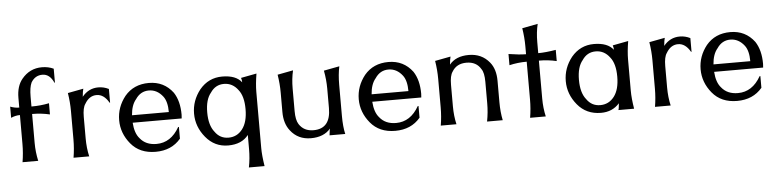

<svg xmlns="http://www.w3.org/2000/svg" viewBox="-41 -694 4156 1025"><g transform="rotate(-5 2036.5 -181.5)"><path d="M129.3 -97.3Q129.3 -48 140 0H56Q64 -48 64 -97.3V-252Q40 -252 16 -241.3V-301.3Q40 -292 64 -292V-344Q64 -406.7 94.7 -444Q137.3 -496 202.7 -496Q237.3 -496 265.3 -482.7V-408H262.7Q241.3 -456 202 -456Q162.7 -456 141.3 -420Q129.3 -394.7 129.3 -344V-292Q178.7 -292 224 -301.3V-241.3Q178.7 -252 129.3 -252Z M329.3 0Q337.3 -48 337.3 -97.3V-249.3Q337.3 -297.3 329.3 -346.7L413.3 -362.7Q409.3 -349.3 406.7 -320Q441.3 -362.7 493.3 -362.7Q522.7 -362.7 549.3 -349.3V-276H546.7Q520 -322.7 480.7 -322.7Q441.3 -322.7 417.3 -281.3Q402.7 -261.3 402.7 -212V-97.3Q402.7 -45.3 413.3 0Z M904 -114.7V-52Q854.7 6.7 769.3 6.7Q684 6.7 636.7 -50.7Q589.3 -108 589.3 -178Q589.3 -248 634.7 -305.3Q682.7 -362.7 764 -362.7Q845.3 -362.7 893.3 -298.7Q924 -252 924 -178.7L922.7 -158.7H660Q664 -101.3 689.3 -73.3Q720 -34.7 777.3 -34.7Q854.7 -34.7 900 -114.7ZM857.3 -198.7Q857.3 -254.7 836 -282.7Q805.3 -322.7 760.7 -322.7Q716 -322.7 689.3 -282.7Q664 -253.3 660 -198.7Z M1238.7 -282.7Q1209.3 -322.7 1163.3 -322.7Q1117.3 -322.7 1090.7 -282.7Q1061.3 -248 1061.3 -178.7Q1061.3 -109.3 1090.7 -73.3Q1117.3 -34.7 1163.3 -34.7Q1209.3 -34.7 1238 -72Q1266.7 -109.3 1266.7 -178.7Q1266.7 -248 1238.7 -282.7ZM1332 36Q1332 74.7 1341.3 133.3H1257.3Q1266.7 86.7 1266.7 36V-40Q1230.7 6.7 1158 6.7Q1085.3 6.7 1038 -50.7Q990.7 -108 990.7 -178Q990.7 -248 1036 -305.3Q1084 -362.7 1157.3 -362.7Q1230.7 -362.7 1261.3 -322.7Q1261.3 -334.7 1257.3 -346.7L1341.3 -362.7Q1332 -306.7 1332 -265.3Z M1776 -97.3Q1776 -40 1785.3 0H1701.3Q1702.7 -8 1703.3 -17.3Q1704 -26.7 1706.7 -36Q1670.7 6.7 1601.3 6.7Q1532 6.7 1492 -45.3Q1461.3 -84 1461.3 -145.3V-249.3Q1461.3 -297.3 1453.3 -346.7L1537.3 -362.7Q1526.7 -318.7 1526.7 -265.3V-145.3Q1526.7 -97.3 1541.3 -74.7Q1566.7 -34.7 1618.7 -34.7Q1710.7 -34.7 1710.7 -145.3V-249.3Q1710.7 -297.3 1701.3 -346.7L1785.3 -362.7Q1776 -318.7 1776 -265.3Z M2188 -114.7V-52Q2138.7 6.7 2053.3 6.7Q1968 6.7 1920.7 -50.7Q1873.3 -108 1873.3 -178Q1873.3 -248 1918.7 -305.3Q1966.7 -362.7 2048 -362.7Q2129.3 -362.7 2177.3 -298.7Q2208 -252 2208 -178.7L2206.7 -158.7H1944Q1948 -101.3 1973.3 -73.3Q2004 -34.7 2061.3 -34.7Q2138.7 -34.7 2184 -114.7ZM2141.3 -198.7Q2141.3 -254.7 2120 -282.7Q2089.3 -322.7 2044.7 -322.7Q2000 -322.7 1973.3 -282.7Q1948 -253.3 1944 -198.7Z M2297.3 0Q2305.3 -48 2305.3 -97.3V-249.3Q2305.3 -297.3 2297.3 -346.7L2381.3 -362.7Q2377.3 -349.3 2374.7 -320Q2409.3 -362.7 2478.7 -362.7Q2548 -362.7 2589.3 -312Q2620 -274.7 2620 -212V-97.3Q2620 -45.3 2629.3 0H2545.3Q2554.7 -48 2554.7 -97.3V-212Q2554.7 -261.3 2540 -281.3Q2516 -322.7 2462.7 -322.7Q2409.3 -322.7 2385.3 -281.3Q2370.7 -261.3 2370.7 -212V-97.3Q2370.7 -45.3 2381.3 0Z M2849.3 -340Q2888 -340 2944 -349.3V-289.3Q2898.7 -300 2849.3 -300V-97.3Q2849.3 -45.3 2860 0H2776Q2784 -48 2784 -97.3V-300Q2736 -300 2690.7 -289.3V-349.3Q2749.3 -340 2784 -340V-382.7Q2784 -429.3 2776 -480L2860 -496Q2849.3 -452 2849.3 -398.7Z M3324 -97.3Q3324 -56 3333.3 0H3249.3Q3252 -8 3252.7 -17.3Q3253.3 -26.7 3254.7 -36Q3217.3 6.7 3156 6.7Q3077.3 6.7 3030 -50.7Q2982.7 -108 2982.7 -178Q2982.7 -248 3028 -305.3Q3076 -362.7 3149.3 -362.7Q3222.7 -362.7 3253.3 -322.7Q3253.3 -334.7 3249.3 -346.7L3333.3 -362.7Q3324 -306.7 3324 -265.3ZM3230.7 -282.7Q3201.3 -322.7 3155.3 -322.7Q3109.3 -322.7 3082.7 -282.7Q3053.3 -248 3053.3 -178.7Q3053.3 -109.3 3082.7 -73.3Q3109.3 -34.7 3155.3 -34.7Q3201.3 -34.7 3230 -72Q3258.7 -109.3 3258.7 -178.7Q3258.7 -248 3230.7 -282.7Z M3445.3 0Q3453.3 -48 3453.3 -97.3V-249.3Q3453.3 -297.3 3445.3 -346.7L3529.3 -362.7Q3525.3 -349.3 3522.7 -320Q3557.3 -362.7 3609.3 -362.7Q3638.7 -362.7 3665.3 -349.3V-276H3662.7Q3636 -322.7 3596.7 -322.7Q3557.3 -322.7 3533.3 -281.3Q3518.7 -261.3 3518.7 -212V-97.3Q3518.7 -45.3 3529.3 0Z M4020 -114.7V-52Q3970.7 6.7 3885.3 6.7Q3800 6.7 3752.7 -50.7Q3705.3 -108 3705.3 -178Q3705.3 -248 3750.7 -305.3Q3798.7 -362.7 3880 -362.7Q3961.3 -362.7 4009.3 -298.7Q4040 -252 4040 -178.7L4038.7 -158.7H3776Q3780 -101.3 3805.3 -73.3Q3836 -34.7 3893.3 -34.7Q3970.7 -34.7 4016 -114.7ZM3973.3 -198.7Q3973.3 -254.7 3952 -282.7Q3921.3 -322.7 3876.7 -322.7Q3832 -322.7 3805.3 -282.7Q3780 -253.3 3776 -198.7Z"/></g></svg>

Font: Tenali Ramakrishna
Style: Regular
Weight: 400
Designer: Appaji Ambarisha Darbha
Foundry: Andhrapradesh Society for Knowledge Networks
Version: Version 1.0.5; ttfautohint (v1.2.25-373a) -l 7 -r 28 -G 50 -